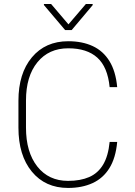

<svg xmlns="http://www.w3.org/2000/svg" viewBox="-20 -926 670 956"><path d="M320.8 -804.7 407.7 -906.2H441.4V-900.4L336.9 -776.4H304.2L198.7 -900.9V-906.2H234.4ZM563.5 -219.2Q556.2 -139.6 524.9 -89.1Q493.7 -38.6 441.2 -14.4Q388.7 9.8 318.8 9.8Q205.6 9.8 138.7 -71.3Q71.8 -152.3 71.8 -290.5V-424.3Q71.8 -560.5 138.9 -640.6Q206.1 -720.7 319.8 -720.7Q389.6 -720.7 441.7 -696.5Q493.7 -672.4 524.9 -621.8Q556.2 -571.3 563.5 -492.2H525.9Q516.1 -592.3 464.6 -638.9Q413.1 -685.5 319.8 -685.5Q223.1 -685.5 166.3 -616Q109.4 -546.4 109.4 -425.3V-290.5Q109.4 -168.5 165.8 -96.9Q222.2 -25.4 318.8 -25.4Q380.4 -25.4 424.1 -44.4Q467.8 -63.5 493.4 -106.2Q519 -148.9 525.9 -219.2Z"/></svg>

Font: Robert Sans ExtraLight
Style: Regular
Weight: 250
Designer: Christian Robertson (extended by Adam Twardoch)
Foundry: Google
Version: Version 12.135;April 2, 2019;FontCreator 11.5.0.2425 64-bit;